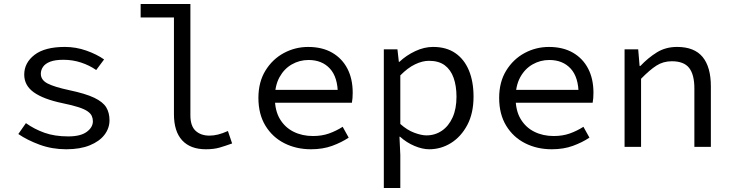

<svg xmlns="http://www.w3.org/2000/svg" viewBox="-20 -732 3640 957"><path d="M310.2 12Q239.3 12 177.4 -10.8Q115.5 -33.6 71.3 -64L109.2 -118.2Q151.1 -88.3 201.9 -70.2Q252.7 -52.1 320.3 -52.1Q381.8 -52.1 412.4 -74.8Q443 -97.5 443 -127.6Q443 -141.6 437.5 -153.9Q432 -166.3 416.6 -177.1Q401.3 -187.9 371.1 -197.8Q341 -207.6 291.3 -217.8Q196.5 -237.6 148.6 -271.8Q100.8 -305.9 100.8 -360.1Q100.8 -418.9 152 -458.5Q203.2 -498.1 303.4 -498.1Q358.6 -498.1 410.6 -479.7Q462.6 -461.3 498.8 -435.7L459.5 -383Q425.5 -406.6 383.8 -420.3Q342.2 -434 296.2 -434Q254.3 -434 229.8 -424.4Q205.4 -414.8 194.5 -398.8Q183.5 -382.8 183.5 -364.3Q183.5 -333.2 217.3 -315.8Q251 -298.4 325.5 -282.5Q406.1 -265.5 449.6 -244.8Q493 -224 509.4 -197.1Q525.8 -170.1 525.8 -132.5Q525.8 -93.1 500.9 -60.3Q476 -27.6 427.8 -7.8Q379.7 12 310.2 12Z M1006 12Q929 12 888 -32.5Q847 -77 847 -163V-645H681V-712H929V-157Q929 -104 955 -80Q981 -56 1024 -56Q1045 -56 1067 -61.5Q1089 -67 1116 -79L1137 -17Q1104 -5 1075 3.5Q1046 12 1006 12Z M1530 12Q1457 12 1397.5 -18Q1338 -48 1303 -105.5Q1268 -163 1268 -244Q1268 -323 1303 -380Q1338 -437 1394.5 -467.5Q1451 -498 1516 -498Q1586 -498 1635.5 -469.5Q1685 -441 1711.5 -390Q1738 -339 1738 -270Q1738 -256 1737 -243Q1736 -230 1734 -220H1323V-284H1685L1664 -261Q1664 -347 1624.5 -390Q1585 -433 1518 -433Q1473 -433 1434.5 -411Q1396 -389 1373 -347Q1350 -305 1350 -244Q1350 -181 1375 -139Q1400 -97 1443 -75.5Q1486 -54 1540 -54Q1584 -54 1619.5 -66.5Q1655 -79 1688 -100L1718 -46Q1682 -22 1635.5 -5Q1589 12 1530 12Z M1893.1 205.1V-486.1H1961L1968 -423.7H1970.7Q2004.8 -456 2049.5 -477Q2094.2 -498.1 2138.5 -498.1Q2204.6 -498.1 2249.2 -467.5Q2293.8 -437 2317.1 -381.3Q2340.3 -325.5 2340.3 -250.4Q2340.3 -167.6 2309.2 -109Q2278 -50.4 2228 -19.2Q2177.9 12 2119.1 12Q2085.8 12 2046.3 -4.5Q2006.7 -21 1973.9 -50.6H1971.1L1975.3 40.5V205.1ZM2105.3 -57.2Q2148.4 -57.2 2182.3 -80.3Q2216.2 -103.3 2235.8 -146.5Q2255.3 -189.7 2255.3 -249.7Q2255.3 -303.3 2241.1 -343.7Q2226.9 -384 2197 -406.5Q2167.1 -428.9 2118.1 -428.9Q2085.5 -428.9 2048.9 -411.4Q2012.3 -393.9 1975.3 -356.2V-114.1Q2009.7 -83.4 2045.2 -70.3Q2080.7 -57.2 2105.3 -57.2Z M2730 12Q2657 12 2597.5 -18Q2538 -48 2503 -105.5Q2468 -163 2468 -244Q2468 -323 2503 -380Q2538 -437 2594.5 -467.5Q2651 -498 2716 -498Q2786 -498 2835.5 -469.5Q2885 -441 2911.5 -390Q2938 -339 2938 -270Q2938 -256 2937 -243Q2936 -230 2934 -220H2523V-284H2885L2864 -261Q2864 -347 2824.5 -390Q2785 -433 2718 -433Q2673 -433 2634.5 -411Q2596 -389 2573 -347Q2550 -305 2550 -244Q2550 -181 2575 -139Q2600 -97 2643 -75.5Q2686 -54 2740 -54Q2784 -54 2819.5 -66.5Q2855 -79 2888 -100L2918 -46Q2882 -22 2835.5 -5Q2789 12 2730 12Z M3093.1 0V-486.1H3161L3168 -403.3H3172Q3210.2 -443.7 3254 -470.9Q3297.9 -498.1 3354.8 -498.1Q3440.9 -498.1 3482.1 -448Q3523.2 -397.8 3523.2 -301.7V0H3441V-291.1Q3441 -360.2 3414.9 -393.5Q3388.8 -426.7 3328.6 -426.7Q3285.7 -426.7 3251.9 -405Q3218.1 -383.3 3175.3 -339.4V0Z"/></svg>

Font: Source Code Pro ExtraLight
Style: Regular
Weight: 200
Monospace: yes
Designer: Paul D. Hunt, Teo Tuominen
Foundry: Adobe
Version: Version 1.026;hotconv 1.1.0;makeotfexe 2.6.0